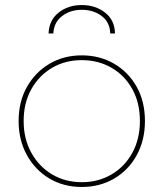

<svg xmlns="http://www.w3.org/2000/svg" viewBox="-20 -740 650 763"><path d="M305 3Q233 3 176.5 -30.5Q120 -64 87 -123.5Q54 -183 54 -259Q54 -336 87 -394.5Q120 -453 176.5 -486.5Q233 -520 305 -520Q377 -520 434 -486.5Q491 -453 523.5 -394.5Q556 -336 556 -259Q556 -183 523.5 -123.5Q491 -64 434 -30.5Q377 3 305 3ZM305 -16Q371 -16 423.5 -47Q476 -78 506 -133Q536 -188 536 -259Q536 -331 506 -385.5Q476 -440 423.5 -470.5Q371 -501 305 -501Q239 -501 187 -470.5Q135 -440 104.5 -385.5Q74 -331 74 -259Q74 -188 104.5 -133Q135 -78 187 -47Q239 -16 305 -16ZM173 -607Q175 -660 213 -690Q251 -720 305 -720Q359 -720 397.5 -690Q436 -660 437 -607H418Q417 -651 384.5 -676Q352 -701 305 -701Q259 -701 226.5 -676Q194 -651 192 -607Z"/></svg>

Font: Montserrat Alternates Thin
Style: Regular
Weight: 100
Designer: Julieta Ulanovsky
Foundry: Julieta Ulanovsky
Version: Version 9.000